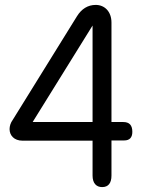

<svg xmlns="http://www.w3.org/2000/svg" viewBox="-20 -762 594 782"><path d="M357 -658V-265H113ZM357 -47C357 -16 372 0 396 0C421 0 434 -16 434 -47V-190H486C508 -190 519 -202 519 -225C519 -252 507 -265 482 -265H434V-670C434 -715 406 -742 370 -742C338 -742 312 -726 293 -695L32 -274C23 -262 19 -248 19 -236C19 -211 37 -189 72 -189H357Z"/></svg>

Font: Numismatica Pro
Style: Regular
Weight: 400
Designer: Chris Hopkins
Foundry: Edward C. D. Hopkins
Version: Version 2.19D